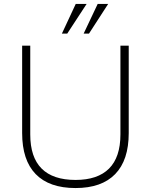

<svg xmlns="http://www.w3.org/2000/svg" viewBox="-20 -943 762 971"><path d="M362 8Q229 8 160.5 -62.5Q92 -133 92 -270V-712H133V-263Q133 -148 190.5 -90.5Q248 -33 362 -33Q474 -33 531.5 -90.5Q589 -148 589 -263V-712H631V-270Q631 -133 562.5 -62.5Q494 8 362 8ZM403 -773 474 -923H527L430 -773ZM293 -773 363 -923H418L320 -773Z"/></svg>

Font: Muli ExtraLight
Style: Regular
Weight: 250
Designer: Vernon Adams
Foundry: Vernon Adams
Version: Version 2.100; ttfautohint (v1.8.1.43-b0c9)